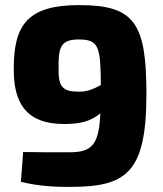

<svg xmlns="http://www.w3.org/2000/svg" viewBox="-20 -722 639 754"><path d="M291 -702C90 -702 33 -626 34 -449C34 -323 78 -235 232 -235C294 -235 336 -245 374 -277C369 -158 344 -124 254 -124C165 -124 132 -124 71 -125L62 -8C142 12 216 12 254 12C474 12 555 -40 555 -352C555 -631 509 -702 291 -702ZM210 -453C209 -535 217 -567 289 -567C368 -567 375 -540 376 -388C343 -370 321 -362 289 -362C225 -362 209 -382 210 -453Z"/></svg>

Font: Exo 2 Extra Bold
Style: Regular
Weight: 800
Designer: Natanael Gama
Version: Version 1.001;PS 001.001;hotconv 1.0.88;makeotf.lib2.5.64775